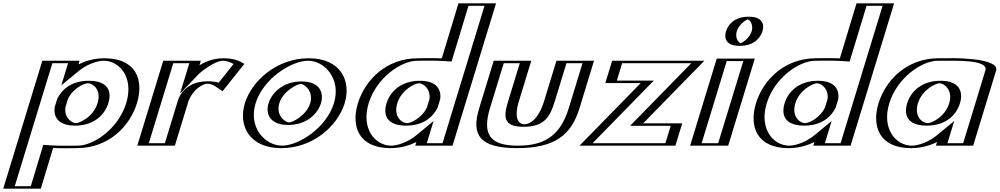

<svg xmlns="http://www.w3.org/2000/svg" viewBox="-56 -880 6040 1160"><path d="M558.6 -257C536.9 -186 468.6 -136 401.6 -136C343.8 -136 307.7 -174.3 314.2 -231.4L329.5 -282.1C357.3 -338.7 414.8 -377 475.3 -377C547.3 -377 580 -327 558.6 -257ZM224.8 -513H399.8L382.1 -455C432.9 -497 504.4 -528 574.4 -528C724.4 -528 792.4 -407 746.6 -257C700.7 -107 558.4 15 408.4 15C378.2 15 307.7 17.5 240.1 13L165.5 260H-11.5ZM314.9 -283.5 298.7 -230C291.4 -165 331.4 -121 397 -121C471.9 -121 549.4 -177.8 573.6 -257C597.3 -334.7 559.8 -392 479.8 -392C411.7 -392 346.5 -347.9 314.9 -283.5ZM235.3 -498H380.3L355.2 -416.1L390.2 -444.9C437.2 -483.8 504.3 -513 569.8 -513C710.7 -513 775.3 -400 731.6 -257C687.8 -114 553.8 0 413 0C382.3 0 312.4 2.5 245.7 -2L229.9 -3L155 245H8.1ZM479.8 -392C559.8 -392 597.3 -334.7 573.6 -257C549.4 -177.8 471.9 -121 397 -121C331.4 -121 291.4 -165 298.7 -230L314.9 -283.5C346.5 -347.9 411.7 -392 479.8 -392ZM235.3 -498 8.1 245H155L229.9 -3L245.7 -2C312.4 2.5 382.3 0 413 0C553.8 0 687.8 -114 731.6 -257C775.3 -400 710.7 -513 569.8 -513C504.3 -513 437.2 -483.8 390.2 -444.9L355.2 -416.1L380.3 -498ZM558.6 -257C579.9 -326.9 547.2 -377 475.3 -377C414.9 -377 357.3 -338.6 329.5 -282.1L314.2 -231.4C307.7 -174.3 343.8 -136 401.6 -136C468.5 -136 536.9 -186 558.6 -257ZM224.8 -513 -11.5 260H165.5L240.1 13C307.7 17.5 378.2 15 408.4 15C558.4 15 700.7 -107 746.6 -257C792.4 -407 724.4 -528 574.4 -528C504.4 -528 433 -497 382.1 -455L399.8 -513ZM289.7 -282.7 274 -230.9C267.7 -175.9 292.6 -121 397 -121C514.4 -121 577.9 -189.4 598.6 -257C618.9 -323.4 602 -392 479.8 -392C373.1 -392 316.3 -337 289.7 -282.7ZM260.3 -498H355.3L314.3 -364.1L418.5 -450.2C468.9 -491.8 532.3 -513 569.8 -513C667.3 -513 753.7 -411.3 706.6 -257C659.4 -102.7 510.3 0 413 0C378.9 0 313 2.3 251.5 -1.8L205.5 -4.8L130 245H33.1ZM475.3 -377C504.8 -377 558.4 -338.3 533.6 -257C508.3 -174.4 425.9 -136 401.6 -136C382.7 -136 331.4 -163.5 338.9 -230.5L354.8 -283C387.4 -349.4 453.7 -377 475.3 -377ZM199.8 -513 -36.5 260H190.5L264.7 14.4C328.2 16.9 385 15 408.4 15C601.8 15 729.2 -118.3 771.6 -257C814 -395.7 767.8 -528 574.4 -528C511.5 -528 457.8 -510.7 418.2 -491.1L424.8 -513Z M1132.3 -513 1109.7 -439C1109.7 -439 1194.9 -528 1295.9 -528C1361.9 -528 1398.1 -496 1398.1 -496L1278.3 -346C1278.3 -346 1253.8 -374 1194.8 -374C1102.8 -374 1062 -283 1058 -270L975.5 0H798.5L955.3 -513ZM1112.8 -498 1079.3 -388.7 1119.8 -430.8C1120.8 -431.9 1200.4 -513 1291.3 -513C1333.5 -513 1363.3 -498.5 1376.7 -490.1L1279 -367.8C1263.8 -377.8 1239.4 -389 1199.4 -389C1093.9 -389 1047.7 -285.2 1043 -270L965.1 -15H818.1L965.8 -498ZM1112.8 -498H965.8L818.1 -15H965.1L1043 -270C1047.7 -285.2 1093.9 -389 1199.4 -389C1239.4 -389 1263.8 -377.8 1279 -367.8L1376.7 -490.1C1363.3 -498.5 1333.5 -513 1291.3 -513C1200.4 -513 1120.8 -431.9 1119.8 -430.8L1079.3 -388.7ZM1132.3 -513H955.3L798.5 0H975.5L1058 -270C1062 -283 1102.8 -374 1194.8 -374C1231.9 -374 1253.9 -363.8 1267.8 -354.7L1279.2 -347.1L1398.7 -496.6L1387.7 -503.4C1373.1 -512.5 1341.5 -528 1295.9 -528C1195.8 -528 1111.6 -440.9 1109.7 -439ZM1087.8 -498 1031.7 -314.8 1147.5 -435.4C1153.4 -441.6 1239.5 -513 1291.3 -513C1315 -513 1342.3 -501.6 1355.1 -493L1265.1 -380.4C1248.4 -385.2 1226.9 -389 1199.4 -389C1048.6 -389 1019.7 -275.5 1018 -270L940.1 -15H843.1L990.8 -498ZM1157.3 -513H930.3L773.5 0H1000.5L1083 -270C1084.6 -275.2 1093.6 -296.4 1110 -318.1C1137.2 -354.1 1176.8 -374 1194.8 -374C1213 -374 1229.6 -368.4 1243.4 -359.3L1288.9 -329.3L1420.2 -493.7L1411.9 -498.9C1397.6 -507.7 1362.2 -528 1295.9 -528C1226.1 -528 1178.8 -503.5 1149 -485.8Z M1606.5 -256C1587.6 -194.3 1625.2 -140.1 1689.8 -140.1C1754.4 -140.1 1824.2 -194.3 1843 -256C1861.9 -317.8 1825.6 -372.9 1761 -372.9C1696.4 -372.9 1625.4 -317.8 1606.5 -256ZM1448.3 -256C1403.9 -111 1491.4 15 1643.4 15C1795.4 15 1956.9 -111 2001.3 -256C2045.6 -401 1961.4 -528 1809.4 -528C1657.4 -528 1492.6 -401 1448.3 -256ZM1591.5 -256C1570 -185.6 1612.4 -125.1 1685.2 -125.1C1758.1 -125.1 1836.6 -185.8 1858 -256C1879.5 -326.2 1838.6 -387.9 1765.6 -387.9C1692.6 -387.9 1613 -326.3 1591.5 -256ZM1463.3 -256C1421.6 -119.6 1504.2 0 1648 0C1791.7 0 1944.5 -119.4 1986.3 -256C2028 -392.6 1948.4 -513 1804.8 -513C1661.1 -513 1505 -392.4 1463.3 -256ZM1591.5 -256C1613 -326.3 1692.6 -387.9 1765.6 -387.9C1838.6 -387.9 1879.5 -326.2 1858 -256C1836.6 -185.8 1758.1 -125.1 1685.2 -125.1C1612.4 -125.1 1570 -185.6 1591.5 -256ZM1463.3 -256C1505 -392.4 1661.1 -513 1804.8 -513C1948.4 -513 2028 -392.6 1986.3 -256C1944.5 -119.4 1791.7 0 1648 0C1504.2 0 1421.6 -119.6 1463.3 -256ZM1606.5 -256C1625.4 -317.8 1696.3 -372.9 1761 -372.9C1825.6 -372.9 1861.9 -317.8 1843 -256C1824.2 -194.3 1754.4 -140.1 1689.8 -140.1C1625.2 -140.1 1587.6 -194.2 1606.5 -256ZM1448.3 -256C1492.6 -401 1657.4 -528 1809.4 -528C1961.4 -528 2045.6 -401 2001.3 -256C1956.9 -111 1795.4 15 1643.4 15C1491.4 15 1403.9 -111 1448.3 -256ZM1566.5 -256C1548.6 -197.5 1569.1 -125.1 1685.2 -125.1C1801.5 -125.1 1865.2 -197.6 1883 -256C1900.9 -314.3 1882.2 -387.9 1765.6 -387.9C1649.1 -387.9 1584.4 -314.4 1566.5 -256ZM1488.3 -256C1533.6 -404.3 1704.4 -513 1804.8 -513C1905.1 -513 2006.7 -404.5 1961.3 -256C1915.9 -107.6 1748.4 0 1648 0C1547.4 0 1442.9 -107.8 1488.3 -256ZM1631.5 -256C1654 -329.7 1739.7 -372.9 1761 -372.9C1782.1 -372.9 1840.6 -329.6 1818 -256C1795.5 -182.4 1711.1 -140.1 1689.8 -140.1C1668.4 -140.1 1609 -182.4 1631.5 -256ZM1423.3 -256C1382.6 -122.9 1448.1 15 1643.4 15C1838.8 15 1985.6 -122.8 2026.3 -256C2067 -389.2 2004.8 -528 1809.4 -528C1614.1 -528 1464 -389.1 1423.3 -256Z M2319.3 -256C2341 -327 2409.3 -377 2476.3 -377C2534 -377 2570.1 -338.7 2563.7 -281.6L2548.3 -230.9C2520.6 -174.3 2463 -136 2402.6 -136C2330.6 -136 2297.9 -186 2319.3 -256ZM2653 0H2478L2495.7 -58C2444.9 -16 2373.4 15 2303.4 15C2153.4 15 2085.4 -106 2131.3 -256C2177.1 -406 2319.4 -528 2469.4 -528C2499.6 -528 2570.2 -530.5 2637.7 -526L2738.9 -860H2915.9ZM2562.9 -229.5 2579.1 -283C2586.4 -348 2546.4 -392 2480.8 -392C2405.9 -392 2328.5 -335.2 2304.3 -256C2280.5 -178.3 2318 -121 2398 -121C2466.1 -121 2531.3 -165.1 2562.9 -229.5ZM2642.6 -15 2896.3 -845H2749.4L2647.9 -510L2632.2 -511C2565.5 -515.5 2495.6 -513 2464.8 -513C2324 -513 2190 -399 2146.3 -256C2102.6 -113 2167.1 0 2308 0C2373.6 0 2440.7 -29.2 2487.7 -68.1L2522.6 -96.9L2497.6 -15ZM2398 -121C2318 -121 2280.5 -178.3 2304.3 -256C2328.5 -335.2 2405.9 -392 2480.8 -392C2546.4 -392 2586.4 -348 2579.1 -283L2562.9 -229.5C2531.3 -165.1 2466.1 -121 2398 -121ZM2642.6 -15H2497.6L2522.6 -96.9L2487.7 -68.1C2440.7 -29.2 2373.6 0 2308 0C2167.1 0 2102.6 -113 2146.3 -256C2190 -399 2324 -513 2464.8 -513C2495.6 -513 2565.5 -515.5 2632.2 -511L2647.9 -510L2749.4 -845H2896.3ZM2548.3 -230.9 2563.7 -281.6C2570.1 -338.7 2534 -377 2476.3 -377C2409.3 -377 2341 -327 2319.3 -256C2297.9 -186.1 2330.7 -136 2402.6 -136C2464.1 -136 2521.8 -176.9 2548.3 -230.9ZM2469.4 -528C2319.4 -528 2177.1 -406 2131.3 -256C2085.4 -106 2153.4 15 2303.4 15C2373.4 15 2444.9 -16 2495.7 -58L2478 0H2653L2915.9 -860H2738.9L2637.7 -526C2575.1 -530.2 2498.3 -528 2469.4 -528ZM2588.2 -230.3 2603.8 -282.1C2610.1 -337.1 2585.2 -392 2480.8 -392C2363.4 -392 2299.9 -323.6 2279.3 -256C2259 -189.6 2275.9 -121 2398 -121C2504.8 -121 2561.5 -176 2588.2 -230.3ZM2617.6 -15H2522.6L2563.5 -148.9L2459.3 -62.8C2408.9 -21.2 2345.5 0 2308 0C2210.6 0 2124.1 -101.7 2171.3 -256C2218.5 -410.3 2367.5 -513 2464.8 -513C2498.9 -513 2564.8 -515.3 2626.4 -511.2L2672.3 -508.2L2774.4 -845H2871.3ZM2402.6 -136C2373 -136 2319.4 -174.7 2344.3 -256C2369.5 -338.6 2451.9 -377 2476.3 -377C2495.1 -377 2546.4 -349.5 2539 -282.5L2523.1 -230C2490.4 -163.6 2424.1 -136 2402.6 -136ZM2678 0 2940.9 -860H2713.9L2613.2 -527.4C2549.7 -529.9 2492.8 -528 2469.4 -528C2276 -528 2148.7 -394.7 2106.3 -256C2063.9 -117.3 2110.1 15 2303.4 15C2366.4 15 2420.1 -2.3 2459.7 -21.9L2453 0Z M3128.8 -513 3054.2 -269C3023.4 -168 3038.4 -129 3112.4 -129C3186.4 -129 3225.4 -168 3256.2 -269L3330.8 -513H3507.8L3420.1 -226C3367.5 -54 3260.4 15 3068.4 15C2876.4 15 2811.5 -54 2864.1 -226L2951.8 -513ZM3109.3 -498 3039.2 -269C3007.5 -165.2 3023.8 -114 3107.9 -114C3191.9 -114 3239.5 -165.2 3271.2 -269L3341.3 -498H3488.3L3405.1 -226C3355.1 -62.5 3260.1 0 3073 0C2885.9 0 2829.1 -62.5 2879.1 -226L2962.3 -498ZM3109.3 -498H2962.3L2879.1 -226C2829.1 -62.5 2885.9 0 3073 0C3260.1 0 3355.1 -62.5 3405.1 -226L3488.3 -498H3341.3L3271.2 -269C3239.5 -165.2 3191.9 -114 3107.9 -114C3023.8 -114 3007.5 -165.2 3039.2 -269ZM3128.8 -513H2951.8L2864.1 -226C2811.6 -54.2 2876.6 15 3068.4 15C3260.3 15 3367.6 -54.2 3420.1 -226L3507.8 -513H3330.8L3256.2 -269C3225.4 -168.2 3186 -129 3112.4 -129C3038.8 -129 3023.4 -168.2 3054.2 -269ZM3084.3 -498 3014.2 -269C2985.3 -174.4 2982.5 -114 3107.9 -114C3233.2 -114 3267.3 -174.4 3296.2 -269L3366.3 -498H3463.3L3380.1 -226C3326.9 -51.9 3223.9 0 3073 0C2922.1 0 2850.9 -51.9 2904.1 -226L2987.3 -498ZM3153.8 -513H2926.8L2839.1 -226C2789.8 -64.6 2840.8 15 3068.4 15C3296 15 3395.8 -64.6 3445.1 -226L3532.8 -513H3305.8L3231.2 -269C3197.6 -158.8 3143.8 -129 3112.4 -129C3081 -129 3045.6 -158.8 3079.2 -269Z M4176.3 -513 3806.8 -135H4040.8L3999.5 0H3468.5L3838.1 -378H3626.1L3667.3 -513ZM4143.6 -498H3677.8L3645.7 -393H3870.8L3501.2 -15H3989.1L4021.2 -120H3774ZM4143.6 -498 3774 -120H4021.2L3989.1 -15H3501.2L3870.8 -393H3645.7L3677.8 -498ZM4176.3 -513H3667.3L3626.1 -378H3838.1L3468.5 0H3999.5L4040.8 -135H3806.8ZM4120.4 -498 3750.9 -120H3996.2L3964.1 -15H3524.4L3894 -393H3670.7L3702.8 -498ZM4199.5 -513H3642.3L3601.1 -378H3814.9L3445.3 0H4024.5L4065.8 -135H3830Z M4355.3 -691C4340.6 -643 4367.4 -603 4413.4 -603C4459.4 -603 4510.6 -643 4525.3 -691C4539.9 -739 4513.2 -779 4467.2 -779C4421.2 -779 4369.9 -739 4355.3 -691ZM4138.5 0 4299.3 -526H4479.3L4318.5 0ZM4370.3 -691C4382.5 -731 4425.4 -764 4462.6 -764C4499.8 -764 4522.5 -731 4510.3 -691C4498 -651 4455.2 -618 4417.9 -618C4380.7 -618 4358 -651 4370.3 -691ZM4158.1 -15 4309.7 -511H4459.7L4308.1 -15ZM4370.3 -691C4358 -651 4380.7 -618 4417.9 -618C4455.2 -618 4498 -651 4510.3 -691C4522.5 -731 4499.8 -764 4462.6 -764C4425.4 -764 4382.5 -731 4370.3 -691ZM4158.1 -15H4308.1L4459.7 -511H4309.7ZM4355.3 -691C4369.9 -739 4421.1 -779 4467.2 -779C4513.2 -779 4539.9 -739 4525.3 -691C4510.6 -643 4459.4 -603 4413.4 -603C4367.3 -603 4340.6 -643 4355.3 -691ZM4138.5 0H4318.5L4479.3 -526H4299.3ZM4395.3 -691C4406.3 -727.1 4442.7 -756.5 4462.3 -763.2C4478.4 -756.3 4496.2 -726.9 4485.3 -691C4474.2 -654.9 4437.8 -625.5 4418.2 -618.8C4402.1 -625.7 4384.3 -655.1 4395.3 -691ZM4183.1 -15 4334.7 -511H4434.7L4283.1 -15ZM4330.3 -691C4319.2 -654.7 4323.7 -603 4413.4 -603C4503.2 -603 4539.2 -654.8 4550.3 -691C4561.4 -727.3 4556.8 -779 4467.2 -779C4377.3 -779 4341.3 -727.2 4330.3 -691ZM4113.5 0H4343.5L4504.3 -526H4274.3Z M4724.3 -256C4746 -327 4814.3 -377 4881.3 -377C4939 -377 4975.1 -338.7 4968.7 -281.6L4953.3 -230.9C4925.6 -174.3 4868 -136 4807.6 -136C4735.6 -136 4702.9 -186 4724.3 -256ZM5058 0H4883L4900.7 -58C4849.9 -16 4778.4 15 4708.4 15C4558.4 15 4490.4 -106 4536.3 -256C4582.1 -406 4724.4 -528 4874.4 -528C4904.6 -528 4975.2 -530.5 5042.7 -526L5143.9 -860H5320.9ZM4967.9 -229.5 4984.1 -283C4991.4 -348 4951.4 -392 4885.8 -392C4810.9 -392 4733.5 -335.2 4709.3 -256C4685.5 -178.3 4723 -121 4803 -121C4871.1 -121 4936.3 -165.1 4967.9 -229.5ZM5047.6 -15 5301.3 -845H5154.4L5052.9 -510L5037.2 -511C4970.5 -515.5 4900.6 -513 4869.8 -513C4729 -513 4595 -399 4551.3 -256C4507.6 -113 4572.1 0 4713 0C4778.6 0 4845.7 -29.2 4892.7 -68.1L4927.6 -96.9L4902.6 -15ZM4803 -121C4723 -121 4685.5 -178.3 4709.3 -256C4733.5 -335.2 4810.9 -392 4885.8 -392C4951.4 -392 4991.4 -348 4984.1 -283L4967.9 -229.5C4936.3 -165.1 4871.1 -121 4803 -121ZM5047.6 -15H4902.6L4927.6 -96.9L4892.7 -68.1C4845.7 -29.2 4778.6 0 4713 0C4572.1 0 4507.6 -113 4551.3 -256C4595 -399 4729 -513 4869.8 -513C4900.6 -513 4970.5 -515.5 5037.2 -511L5052.9 -510L5154.4 -845H5301.3ZM4953.3 -230.9 4968.7 -281.6C4975.1 -338.7 4939 -377 4881.3 -377C4814.3 -377 4746 -327 4724.3 -256C4702.9 -186.1 4735.7 -136 4807.6 -136C4869.1 -136 4926.8 -176.9 4953.3 -230.9ZM4874.4 -528C4724.4 -528 4582.1 -406 4536.3 -256C4490.4 -106 4558.4 15 4708.4 15C4778.4 15 4849.9 -16 4900.7 -58L4883 0H5058L5320.9 -860H5143.9L5042.7 -526C4980.1 -530.2 4903.3 -528 4874.4 -528ZM4993.2 -230.3 5008.8 -282.1C5015.1 -337.1 4990.2 -392 4885.8 -392C4768.4 -392 4704.9 -323.6 4684.3 -256C4664 -189.6 4680.9 -121 4803 -121C4909.8 -121 4966.5 -176 4993.2 -230.3ZM5022.6 -15H4927.6L4968.5 -148.9L4864.3 -62.8C4813.9 -21.2 4750.5 0 4713 0C4615.6 0 4529.1 -101.7 4576.3 -256C4623.5 -410.3 4772.5 -513 4869.8 -513C4903.9 -513 4969.8 -515.3 5031.4 -511.2L5077.3 -508.2L5179.4 -845H5276.3ZM4807.6 -136C4778 -136 4724.4 -174.7 4749.3 -256C4774.5 -338.6 4856.9 -377 4881.3 -377C4900.1 -377 4951.4 -349.5 4944 -282.5L4928.1 -230C4895.4 -163.6 4829.1 -136 4807.6 -136ZM5083 0 5345.9 -860H5118.9L5018.2 -527.4C4954.7 -529.9 4897.8 -528 4874.4 -528C4681 -528 4553.7 -394.7 4511.3 -256C4468.9 -117.3 4515.1 15 4708.4 15C4771.4 15 4825.1 -2.3 4864.7 -21.9L4858 0Z M5464.8 -256C5486.5 -327 5554.8 -377 5621.8 -377C5687.8 -377 5725.5 -327 5703.8 -256C5682.4 -186 5617.1 -136 5548.1 -136C5476.1 -136 5443.4 -186 5464.8 -256ZM5937.3 -454 5798.5 0H5623.5L5641.2 -58C5590.4 -16 5518.9 15 5448.9 15C5298.9 15 5230.9 -106 5276.8 -256C5322.6 -406 5464.9 -528 5614.9 -528C5683.9 -528 5963.4 -541 5937.3 -454ZM5449.8 -256C5426 -178.3 5463.5 -121 5543.5 -121C5620.5 -121 5695 -178.1 5718.8 -256C5743 -335.1 5700.4 -392 5626.3 -392C5551.4 -392 5474 -335.2 5449.8 -256ZM5922.3 -454C5936.6 -501.6 5785.5 -514.3 5670.4 -513.6C5645.1 -513.5 5624 -513 5610.3 -513C5469.5 -513 5335.5 -399 5291.8 -256C5248.1 -113 5312.6 0 5453.5 0C5519.1 0 5586.2 -29.2 5633.2 -68.1L5668.1 -96.9L5643.1 -15H5788.1ZM5449.8 -256C5474 -335.2 5551.4 -392 5626.3 -392C5700.4 -392 5743 -335.1 5718.8 -256C5695 -178.1 5620.5 -121 5543.5 -121C5463.5 -121 5426 -178.3 5449.8 -256ZM5922.3 -454 5788.1 -15H5643.1L5668.1 -96.9L5633.2 -68.1C5586.2 -29.2 5519.1 0 5453.5 0C5312.6 0 5248.1 -113 5291.8 -256C5335.5 -399 5469.5 -513 5610.3 -513C5624 -513 5645.1 -513.5 5670.4 -513.6C5785.5 -514.3 5936.6 -501.6 5922.3 -454ZM5464.8 -256C5443.4 -186.1 5476.2 -136 5548.1 -136C5617 -136 5682.4 -186.1 5703.8 -256C5725.5 -327 5687.7 -377 5621.8 -377C5554.8 -377 5486.5 -327 5464.8 -256ZM5614.9 -528C5464.9 -528 5322.6 -406 5276.8 -256C5230.9 -106 5298.9 15 5448.9 15C5518.9 15 5590.4 -16 5641.2 -58L5623.5 0H5798.5L5937.3 -454C5962.4 -537.6 5725 -528 5614.9 -528ZM5424.8 -256C5404.5 -189.6 5421.4 -121 5543.5 -121C5662.9 -121 5723.5 -189.6 5743.8 -256C5764.4 -323.6 5743 -392 5626.3 -392C5508.9 -392 5445.4 -323.6 5424.8 -256ZM5897.3 -454 5763.1 -15H5668.1L5709 -148.9L5604.8 -62.8C5554.4 -21.2 5491 0 5453.5 0C5356.1 0 5269.6 -101.7 5316.8 -256C5364 -410.3 5513 -513 5610.3 -513C5718.6 -513 5917.5 -521.2 5897.3 -454ZM5489.8 -256C5515 -338.6 5597.4 -377 5621.8 -377C5645 -377 5704 -338.6 5678.8 -256C5653.9 -174.6 5574.5 -136 5548.1 -136C5518.5 -136 5464.9 -174.7 5489.8 -256ZM5962.3 -454C5981.4 -517.8 5786.1 -529.3 5674.3 -528.6C5648.2 -528.5 5626.3 -528 5614.9 -528C5421.5 -528 5294.2 -394.7 5251.8 -256C5209.4 -117.3 5255.6 15 5448.9 15C5511.9 15 5565.6 -2.3 5605.2 -21.9L5598.5 0H5823.5Z"/></svg>

Font: Hussar Outliner
Style: Obl
Weight: 700
Foundry: Cannot Into Space Fonts
Version: Version 0.92